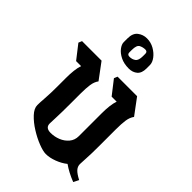

<svg xmlns="http://www.w3.org/2000/svg" viewBox="-231 -805 890 890"><g transform="rotate(45 214.0 -359.5)"><path d="M421 -3Q398 -12 379 -22Q360 -32 343 -44Q322 -27 293 -16Q264 -5 239 -5Q221 -5 190 -17Q159 -29 127 -49Q95 -69 73 -92.5Q51 -116 51 -138Q51 -153 53.5 -186.5Q56 -220 56 -263V-321Q56 -347 58.5 -369.5Q61 -392 67 -409H34L-19 -477L-12 -494H116L174 -416Q162 -400 158.5 -376Q155 -352 155 -315V-256Q155 -190 153.5 -160Q152 -130 152 -118Q152 -90 186 -90Q211 -90 234.5 -99.5Q258 -109 273.5 -127.5Q289 -146 289 -172V-321Q289 -347 291.5 -369.5Q294 -392 300 -409H267L214 -477L221 -494H349L407 -416Q395 -400 391.5 -376Q388 -352 388 -315V-208Q388 -153 386 -125Q384 -97 384 -84Q384 -68 395.5 -55.5Q407 -43 434 -29ZM231 -557Q199 -557 176 -568.5Q153 -580 140.5 -596.5Q128 -613 128 -627V-652Q128 -686 147.5 -701Q167 -716 192 -716Q218 -716 240 -703.5Q262 -691 275.5 -673Q289 -655 289 -638V-615Q289 -585 272.5 -571Q256 -557 231 -557ZM195 -598Q212 -598 224.5 -607Q237 -616 237 -644V-660Q237 -674 223 -674Q208 -674 194 -667Q180 -660 180 -628V-612Q180 -598 195 -598Z"/></g></svg>

Font: Jaini Purva
Style: Regular
Weight: 400
Designer: Maithili Shingre, Girish Dalvi (Devanagari), Taresh Vohra (Latin)
Foundry: Ek Type
Version: Version 2.000; ttfautohint (v1.8.4.7-5d5b)